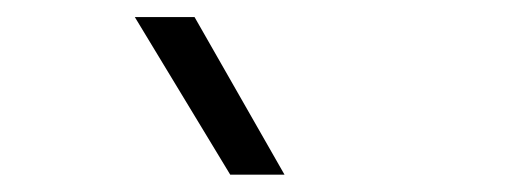

<svg xmlns="http://www.w3.org/2000/svg" viewBox="-20 -815 626 226"><path d="M251 -609.4 138.7 -794.9H209L314.9 -609.4Z"/></svg>

Font: Caskaydia Cove Light
Style: Regular
Weight: 300
Monospace: yes
Designer: Aaron Bell
Foundry: Saja Typeworks
Version: Version 4.300; ttfautohint (v1.8.3)